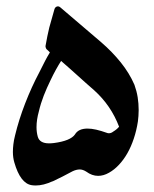

<svg xmlns="http://www.w3.org/2000/svg" viewBox="-20 -584 484 603"><path d="M402.3 -317.4Q409.2 -298.3 412.4 -278.6Q415.5 -258.8 415.5 -238.3Q415.5 -228.5 414.8 -219.7Q414.1 -210.9 413.1 -202.6Q408.7 -173.8 400.1 -148.4Q391.6 -123 379.9 -102.5Q368.2 -82 353.5 -66.4Q338.9 -50.8 322.3 -41.5Q305.2 -31.7 288.1 -31.7Q269 -31.7 251 -44.9Q240.2 -51.8 230.5 -51.8Q219.7 -51.8 207.5 -45.9Q191.9 -37.6 176.3 -29.5Q160.6 -21.5 145 -14.2V-14.6Q116.2 -1.5 92.8 -1.5Q88.9 -1.5 85.7 -1.7Q82.5 -2 79.6 -2.4Q43.9 -7.8 24.9 -74.2Q20.5 -89.4 20.5 -106.9Q20.5 -118.2 22 -130.9Q23.4 -143.6 27.3 -158.7Q39.1 -208 59.1 -259.5Q79.1 -311 103.5 -356.9Q114.7 -379.4 121.8 -393.1Q128.9 -406.7 136.7 -419.4L130.9 -425.3L126.5 -429.2Q125 -430.7 123.8 -434.1Q122.6 -437.5 123 -439.9Q125.5 -455.6 128.7 -470.2Q131.8 -484.9 134.8 -497.6L150.9 -554.7Q152.8 -561.5 158.7 -563.5Q164.6 -565.4 169.9 -560.5L297.4 -451.7Q332.5 -421.4 359.4 -387.9Q386.2 -354.5 401.9 -318.4ZM356 -180.7Q354.5 -183.1 354 -186L356.9 -190.9ZM335.9 -170.9Q347.2 -177.7 354 -186Q328.6 -252.9 275.9 -300.3Q261.7 -312.5 249.3 -323.7Q236.8 -335 224.6 -345.9Q212.4 -356.9 199.5 -368.4Q186.5 -379.9 171.9 -392.6Q164.6 -381.3 155.8 -365.5Q147 -349.6 138.7 -332Q127 -308.1 117.4 -283.7Q107.9 -259.3 102.1 -234.4Q94.7 -208 94.7 -184.6Q94.7 -168.9 98.6 -154.8Q104.5 -133.8 133.8 -133.8Q137.7 -133.8 140.9 -134Q144 -134.3 149.4 -134.8Q175.3 -138.2 191.9 -145Q208.5 -151.9 215.3 -161.6Q226.1 -180.2 254.9 -180.2Q267.1 -180.2 282.2 -176.8Q297.4 -173.3 316.4 -166.5Q318.4 -165.5 322.3 -165.5Q329.1 -165.5 335.9 -170.9Z"/></svg>

Font: Aref Ruqaa
Style: Bold
Weight: 700
Designer: Abdullah Aref
Version: Version 1.002